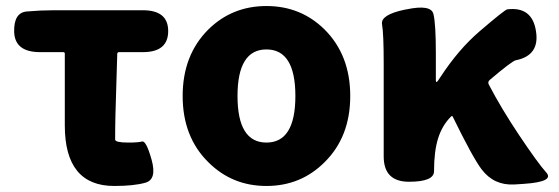

<svg xmlns="http://www.w3.org/2000/svg" viewBox="-20 -603 1854 637"><path d="M359 14Q195 14 195 -187V-425Q195 -430 190 -430H113Q30 -430 27 -496Q25 -562 70 -565Q115 -569 159 -569H454Q538 -569 538 -500Q538 -430 454 -430H375Q369 -430 369 -424L363 -222Q362 -181 362 -140Q362 -130 406 -130Q438 -130 451.5 -133.5Q465 -137 483 -73Q501 -8 463 3Q425 14 359 14Z M671 -65Q586 -149 586 -284.5Q586 -420 671 -505Q750 -583 864 -583Q978 -583 1057 -505Q1142 -420 1142 -284.5Q1142 -149 1057 -65Q978 14 864 14Q750 14 671 -65ZM768 -284.5Q768 -130 864 -130Q960 -130 960 -284.5Q960 -439 864 -439Q768 -439 768 -284.5Z M1687 9Q1619 13 1578 -41Q1549 -79 1482 -216Q1480 -220 1476 -216Q1447 -187 1433.5 -144Q1420 -101 1420 -35Q1420 0 1337 0Q1253 0 1253 -84V-392Q1253 -491 1247.5 -522.5Q1242 -554 1323 -571L1329 -572Q1410 -589 1418 -556.5Q1426 -524 1426 -427V-336Q1426 -331 1428.5 -331Q1431 -331 1441 -347Q1501 -439 1571 -499Q1655 -571 1663 -572Q1745 -582 1758 -501Q1772 -419 1691 -403Q1678 -400 1605 -338Q1597 -331 1602 -322Q1642 -245 1702 -155Q1765 -61 1792.5 -30.5Q1820 0 1718 7Z"/></svg>

Font: Resource Han Rounded JP Heavy
Style: Regular
Weight: 900
Designer: Cyano Hao (round all glyphs); Ryoko NISHIZUKA 西塚涼子 (kana, bopomofo & ideographs); Paul D. Hunt (Latin, Greek & Cyrillic)
Foundry: Cyano Hao
Version: 0.990